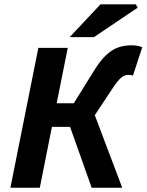

<svg xmlns="http://www.w3.org/2000/svg" viewBox="-20 -875 683 895"><path d="M28.5 0 158.8 -651.8H295.9L244.2 -393.7H324.1L418.6 -546Q447.7 -593.1 475 -618.4Q502.3 -643.8 530.7 -653.8Q559.1 -663.8 592.6 -663.8Q621.9 -663.8 643 -654.8L599.7 -522.3Q596.1 -524.3 591 -525.1Q585.8 -525.9 578.4 -525.9Q566.7 -525.9 556.5 -520.7Q546.3 -515.4 534.6 -502.9Q522.9 -490.4 507.2 -466.8L421.9 -338.1L549.7 0H407.3L306.6 -283.6H222L165.6 0ZM304.7 -701.8 448.2 -854.7H613.2L621.8 -839.2L417.8 -701.8Z"/></svg>

Font: Source Sans 3
Style: Italic
Weight: 200
Italic angle: -11°
Designer: Paul D. Hunt
Foundry: Adobe
Version: Version 3.046;hotconv 1.0.118;makeotfexe 2.5.65603